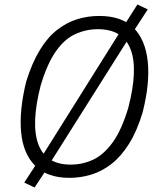

<svg xmlns="http://www.w3.org/2000/svg" viewBox="-20 -784 717 855"><path d="M289 8Q191 8 137 -45.5Q83 -99 74 -195.5Q65 -292 97 -422Q123 -505 157.5 -561.5Q192 -618 234.5 -651Q277 -684 324 -698.5Q371 -713 422 -713Q523 -713 575.5 -659.5Q628 -606 638 -509.5Q648 -413 615 -283Q590 -200 554.5 -143.5Q519 -87 476.5 -54Q434 -21 386.5 -6.5Q339 8 289 8ZM294 -51Q349 -51 396 -73.5Q443 -96 482.5 -151Q522 -206 551 -303Q596 -475 561.5 -564.5Q527 -654 416 -654Q363 -654 315 -632Q267 -610 228.5 -555Q190 -500 161 -403Q117 -231 151 -141Q185 -51 294 -51ZM134 51 88 29 148 -63 172 -96 517 -646 537 -678 592 -764 638 -742 578 -650 555 -616 208 -66 190 -34Z"/></svg>

Font: Nunito Sans 7pt Condensed Light
Style: Italic
Weight: 300
Width: 3
Italic angle: -9°
Designer: Vernon Adams
Foundry: Vernon Adams
Version: Version 3.101;gftools[0.9.27]